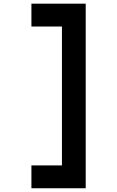

<svg xmlns="http://www.w3.org/2000/svg" viewBox="-20 -879 626 1026"><path d="M147.9 -859.4H438V127H147.9V4.9H311V-737.3H147.9Z"/></svg>

Font: Consola Mono
Style: Bold
Weight: 700
Monospace: yes
Designer: Wojciech Kalinowski "wmk69" (wmk69@o2.pl)
Foundry: Wojciech Kalinowski "wmk69" (wmk69@o2.pl)
Version: Version 2.1.0